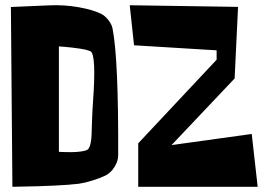

<svg xmlns="http://www.w3.org/2000/svg" viewBox="-20 -715 1034 740"><path d="M480 -694.8 897.5 -688.5 884.3 -412.6 641.1 -155.8 950.2 -198.7 973.1 4.9H512.7V-162.6L814.9 -484.9V-521L496.6 -540.5ZM338.4 -321.3Q351.6 -504.9 329.1 -517.1Q317.9 -522.9 287.4 -527.6Q256.8 -532.2 231.9 -534.2L207 -536.1V-129.9Q210.9 -129.4 218 -129.2Q225.1 -128.9 243.2 -128.7Q261.2 -128.4 275.6 -129.4Q290 -130.4 303.7 -133.3Q317.4 -136.2 320.8 -141.6Q327.1 -150.9 329.8 -165.8Q332.5 -180.7 333 -197Q333.5 -213.4 334.7 -249.8Q335.9 -286.1 338.4 -321.3ZM413.6 -606Q437 -488.3 435.5 -116.2Q435.5 -93.8 420.9 -70.8Q406.2 -47.9 385.7 -38.1Q365.2 -28.3 335.4 -19Q305.7 -9.8 283.7 -6.8Q249 -2.4 185.1 0.5Q121.1 3.4 74.2 3.9L27.8 4.9L22 -688L167 -694.3Q227.5 -697.3 284.2 -687Q340.8 -676.8 372.6 -660.2Q386.2 -652.8 398.4 -636.7Q410.6 -620.6 413.6 -606Z"/></svg>

Font: Some Time Later
Style: Regular
Weight: 400
Version: Version 003.300